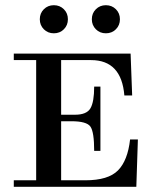

<svg xmlns="http://www.w3.org/2000/svg" viewBox="-20 -718 614 738"><path d="M33 0V-25H119V-487H33V-512H482L488 -351H458Q447 -487 330 -487H215V-277H268Q313 -277 327.5 -301.5Q342 -326 342 -385H366V-138H342Q342 -211 327.5 -231.5Q313 -252 254 -252H215V-25H308Q396 -25 433.5 -63Q471 -101 480 -182H510L504 0ZM348.5 -605.5Q333 -621 333 -644Q333 -667 348.5 -682.5Q364 -698 387 -698Q410 -698 425.5 -682.5Q441 -667 441 -644Q441 -621 425.5 -605.5Q410 -590 387 -590Q364 -590 348.5 -605.5ZM148.5 -605.5Q133 -621 133 -644Q133 -667 148.5 -682.5Q164 -698 187 -698Q210 -698 225.5 -682.5Q241 -667 241 -644Q241 -621 225.5 -605.5Q210 -590 187 -590Q164 -590 148.5 -605.5Z"/></svg>

Font: Justus
Style: Versalitas
Weight: 400
Version: Version 001.001